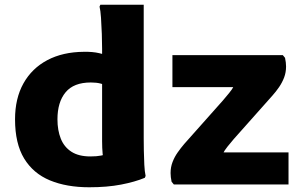

<svg xmlns="http://www.w3.org/2000/svg" viewBox="-20 -780 1275 812"><path d="M357.2 12Q261.6 12 191.1 -17.2Q120.5 -46.5 82 -109.8Q43.6 -173.1 43.6 -275.4Q43.6 -363.7 79.2 -427.4Q114.9 -491.1 180.2 -525.7Q245.6 -560.2 334.4 -560.9Q372.2 -561.6 399.3 -555.2Q426.5 -548.8 436.5 -545L435.3 -417.4Q421.5 -422.4 404.7 -426.8Q387.9 -431.2 364.2 -431.2Q291.7 -431.2 257.4 -389.7Q223 -348.2 223 -275.4Q223 -228.9 237.1 -193.6Q251.2 -158.2 282 -138.3Q312.7 -118.4 362.4 -118.4Q389.7 -118.4 407.7 -122.1Q425.7 -125.8 438.6 -130.9L426.8 -87.5Q416.5 -105.2 414.1 -129.4Q411.8 -153.6 411.8 -182.8V-574.7Q411.8 -601 410.6 -636.5Q409.4 -672 407.2 -704.4Q405 -736.8 401 -752L404.4 -760H587.8V-194.4Q587.8 -174.4 588.3 -143.8Q588.8 -113.2 590.3 -83.6Q591.8 -54 595.8 -36L592.4 -28Q550.4 -10.6 491.8 0.7Q433.1 12 357.2 12ZM715.1 0 705.7 -11.4Q701.4 -31.6 701.4 -48Q701.4 -73 709.7 -94.6Q717.9 -116.2 731.4 -135.3Q744.8 -154.4 759.2 -171.2L922.8 -355.2Q935.5 -370.3 949 -386.5Q962.5 -402.7 970.1 -417.9Q977.7 -433.1 972.2 -444.9L1038 -411.4H709.2V-546.8H1176.1L1185.5 -535.4Q1189.8 -515.2 1189.8 -498.8Q1189.8 -473.8 1181.6 -452.2Q1173.3 -430.6 1160.2 -411.5Q1147.1 -392.4 1132 -375.6L968.4 -191.6Q955.3 -176.5 942.2 -160Q929 -143.4 922.3 -129.8Q915.6 -116.1 921.9 -108.2L852.9 -135.4H1200.2V0Z"/></svg>

Font: Kufam
Style: Regular
Weight: 400
Designer: Wael Morcos, Artur Schmal
Foundry: Original Type
Version: Version 1.301; ttfautohint (v1.8.3)